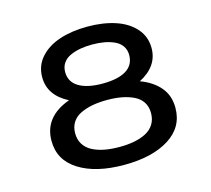

<svg xmlns="http://www.w3.org/2000/svg" viewBox="-103 -829 1056 963"><g transform="rotate(-15 425.0 -348.0)"><path d="M106 -199.5Q106 -324 243.5 -374Q143.5 -425.5 143.5 -520Q143.5 -579.5 181.5 -622.2Q219.5 -665 283.2 -686Q347 -707 428 -707Q509 -707 572.5 -686Q636 -665 673.8 -622.2Q711.5 -579.5 711.5 -520Q711.5 -425.5 611.5 -374Q675.5 -350.5 712.5 -307.2Q749.5 -264 749.5 -199.5Q749.5 -99.5 662 -44.2Q574.5 11 428 11Q281.5 11 193.8 -44.2Q106 -99.5 106 -199.5ZM428 -411Q509 -411 551.5 -437.2Q594 -463.5 594 -515.5Q594 -542.5 580.2 -562.2Q566.5 -582 542.2 -593Q518 -604 489.8 -609Q461.5 -614 428 -614Q394.5 -614 366 -609Q337.5 -604 313.2 -593Q289 -582 275.2 -562.2Q261.5 -542.5 261.5 -515.5Q261.5 -464 305.5 -437.5Q349.5 -411 428 -411ZM624.5 -206Q624.5 -239 608.8 -263Q593 -287 564.8 -300.2Q536.5 -313.5 502.8 -319.8Q469 -326 428 -326Q386.5 -326 352.5 -319.8Q318.5 -313.5 290.2 -300.2Q262 -287 246.2 -263Q230.5 -239 230.5 -206Q230.5 -172.5 246 -148Q261.5 -123.5 289.2 -109.2Q317 -95 351.5 -88.5Q386 -82 428 -82Q470 -82 504.5 -88.5Q539 -95 566.5 -109.2Q594 -123.5 609.2 -148Q624.5 -172.5 624.5 -206Z"/></g></svg>

Font: League Mono Wide Medium
Style: Regular
Weight: 500
Width: 8
Designer: Tyler Finck
Foundry: The League of Moveable Type / Tyler Finck
Version: Version 2.210